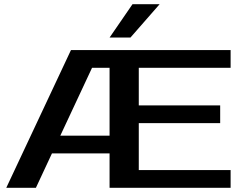

<svg xmlns="http://www.w3.org/2000/svg" viewBox="-20 -900 1180 920"><path d="M10 0 320 -660H1085V-575H645V-395H1035V-310H645V-85H1085V0H505V-165H229L152 0ZM269 -250H505V-575H421ZM505 -720 615 -880H745L605 -720Z"/></svg>

Font: Xolonium
Style: Regular
Weight: 400
Designer: Severin Meyer
Version: Version 4.2